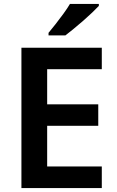

<svg xmlns="http://www.w3.org/2000/svg" viewBox="-20 -957 593 977"><path d="M498 0H89V-714H498V-605H220V-426H480V-317H220V-110H498ZM483 -927Q470 -913 449 -893Q428 -873 403.5 -851.5Q379 -830 355 -810.5Q331 -791 313 -777H227V-790Q243 -809 263 -834.5Q283 -860 303 -887.5Q323 -915 336 -937H483Z"/></svg>

Font: Noto Sans Syriac Eastern SemiBold
Style: Regular
Weight: 600
Designer: Patrick Giasson and the Monotype Design Team
Foundry: Monotype Imaging Inc.
Version: Version 3.001